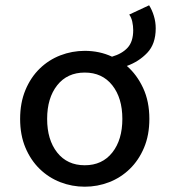

<svg xmlns="http://www.w3.org/2000/svg" viewBox="-20 -693 640 725"><path d="M300 12Q252 12 208 -5Q164 -22 130 -55Q96 -88 76 -135.5Q56 -183 56 -244Q56 -305 76 -353Q96 -401 130 -434Q164 -467 208 -484Q252 -501 300 -501Q356 -501 403 -479Q441 -490 462 -513Q483 -536 483 -579Q483 -595 479.5 -611Q476 -627 468 -638L543 -673Q554 -656 561 -633Q568 -610 568 -586Q568 -527 536 -493.5Q504 -460 459 -444Q497 -411 520.5 -360.5Q544 -310 544 -244Q544 -183 524 -135.5Q504 -88 470 -55Q436 -22 392 -5Q348 12 300 12ZM300 -69Q366 -69 404 -117Q442 -165 442 -244Q442 -323 404 -371Q366 -419 300 -419Q234 -419 196 -371Q158 -323 158 -244Q158 -165 196 -117Q234 -69 300 -69Z"/></svg>

Font: SauceCodePro Nerd Font Mono
Style: Regular
Weight: 500
Monospace: yes
Designer: Paul D. Hunt, Teo Tuominen
Foundry: Adobe Systems Incorporated
Version: Version 2.030;PS 1.000;hotconv 16.6.51;makeotf.lib2.5.65220;